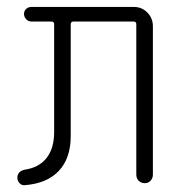

<svg xmlns="http://www.w3.org/2000/svg" viewBox="-20 -540 540 566"><path d="M52.7 5.9Q43.9 6.8 37.6 0Q31.2 -6.8 31.2 -15.6Q31.2 -35.2 53.7 -40Q94.7 -45.9 117.2 -74.2Q139.6 -102.5 139.6 -150.4V-468.8Q139.6 -476.6 130.9 -476.6H72.3Q63.5 -476.6 57.1 -483.4Q50.8 -490.2 50.8 -499Q50.8 -507.8 57.1 -513.7Q63.5 -519.5 72.3 -519.5H375Q398.4 -519.5 414.6 -502.9Q430.7 -486.3 430.7 -462.9V-25.4Q430.7 -14.6 423.8 -7.3Q417 0 407.2 0Q396.5 0 389.2 -6.8Q381.8 -13.7 381.8 -25.4V-468.8Q381.8 -476.6 373 -476.6H197.3Q188.5 -476.6 188.5 -468.8V-139.6Q188.5 -73.2 153.3 -36.1Q118.2 1 52.7 5.9Z"/></svg>

Font: Rounded-X Mgen+ 2m light
Style: Regular
Weight: 200
Designer: [Source Han Sans]
Ryoko NISHIZUKA  (kana & ideographs); Paul D. Hunt (Latin, Greek & Cyrillic); Wenlong ZHANG  (bopomofo
Version: Version 1.059.20150602